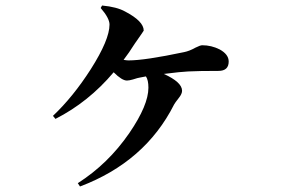

<svg xmlns="http://www.w3.org/2000/svg" viewBox="-20 -616 1040 696"><path d="M350 -596Q404 -591 434 -574Q501 -539 501 -505Q501 -504 468 -457Q448 -425 428 -399Q440 -397 446 -397Q505 -397 647 -427Q667 -431 688 -443Q706 -452 713 -452Q746 -452 776 -437Q809 -419 809 -393Q809 -359 772 -359Q700 -359 662 -357Q637 -356 574 -348Q640 -318 640 -287Q640 -276 629 -262Q614 -243 611 -237Q506 -29 270 60L262 48Q372 -22 449 -134Q518 -235 518 -298Q518 -326 509 -339L488 -335Q480 -334 462 -328Q448 -324 440 -324Q422 -324 392 -354Q301 -246 181 -185L172 -196Q245 -265 309 -365Q377 -472 377 -527Q377 -550 345 -587Z"/></svg>

Font: Source Han Serif JP
Style: Bold
Weight: 700
Designer: Ryoko NISHIZUKA  (kana & ideographs); Frank Grießhammer (Latin, Greek & Cyrillic); Wenlong ZHANG  (bopomofo); Sandoll Co
Foundry: Adobe Systems Incorporated
Version: Version 1.000;PS 1;hotconv 16.6.53;makeotf.lib2.5.65590